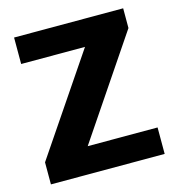

<svg xmlns="http://www.w3.org/2000/svg" viewBox="-97 -714 738 799"><g transform="rotate(-15 272.5 -315.0)"><path d="M505 -630V-545L214 -114H515V0H25V-95L310 -516H35V-630Z"/></g></svg>

Font: Mukta ExtraBold
Style: Regular
Weight: 800
Designer: Girish Dalvi and Yashodeep Gholap
Foundry: Ek Type
Version: Version 2.538;PS 1.002;hotconv 16.6.51;makeotf.lib2.5.65220;